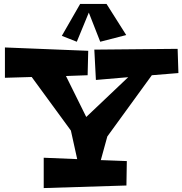

<svg xmlns="http://www.w3.org/2000/svg" viewBox="-20 -954 926 975"><path d="M492 -141 525 -261 751 -572 886 -583 882 -706 459 -702 467 -548 631 -562 418 -360 315 -568 425 -572 428 -696 5 -713V-559L141 -563L340 -291L372 -146L202 -153V1L622 -12L624 -136ZM521 -934H387L294 -772L370 -742L431 -890L489 -742L621 -776Z"/></svg>

Font: Peralta
Style: Regular
Weight: 400
Designer: Astigmatic (AOETI)
Foundry: Astigmatic (AOETI)
Version: Version 1.000